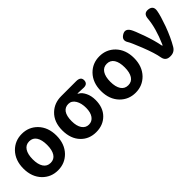

<svg xmlns="http://www.w3.org/2000/svg" viewBox="120 -1376 2191 2191"><g transform="rotate(-45 1215.5 -280.0)"><path d="M124 -63Q44 -146 44 -280Q44 -414 124 -497Q200 -574 311 -574Q422 -574 498 -497Q578 -414 578 -280Q578 -146 498 -63Q422 14 311 14Q200 14 124 -63ZM224 -152Q254 -106 311 -106Q368 -106 397.5 -152Q427 -198 427 -280Q427 -362 397.5 -408Q368 -454 311 -454Q254 -454 224 -407.5Q194 -361 194 -279.5Q194 -198 224 -152Z M743 -60Q666 -139 666 -275Q666 -411 748 -489Q822 -560 934 -560H1175Q1251 -560 1248 -499Q1244 -439 1168 -447Q1155 -449 1091 -450Q1086 -450 1086 -447.5Q1086 -445 1100 -437Q1131 -420 1156 -369.5Q1181 -319 1181 -251Q1181 -129 1110 -57.5Q1039 14 927 14Q815 14 743 -60ZM1012 -388Q981 -440 928.5 -440Q876 -440 847 -401Q816 -358 816 -274Q816 -195 846.5 -150.5Q877 -106 928.5 -106Q980 -106 1010.5 -148.5Q1041 -191 1041 -265Q1041 -339 1012 -388Z M1376 -63Q1296 -146 1296 -280Q1296 -414 1376 -497Q1452 -574 1563 -574Q1674 -574 1750 -497Q1830 -414 1830 -280Q1830 -146 1750 -63Q1674 14 1563 14Q1452 14 1376 -63ZM1476 -152Q1506 -106 1563 -106Q1620 -106 1649.5 -152Q1679 -198 1679 -280Q1679 -362 1649.5 -408Q1620 -454 1563 -454Q1506 -454 1476 -407.5Q1446 -361 1446 -279.5Q1446 -198 1476 -152Z M2133 0Q2063 0 2051 -70Q2038 -149 1980 -296Q1926 -431 1910 -455Q1869 -518 1930 -556Q1990 -595 2030 -530Q2050 -497 2095 -370Q2137 -250 2154 -159Q2156 -150 2158.5 -150Q2161 -150 2167 -162Q2247 -344 2259 -490Q2266 -566 2337 -557Q2409 -548 2396 -473Q2385 -407 2340 -282Q2291 -149 2235 -54Q2203 0 2141 0Z"/></g></svg>

Font: Resource Han Rounded JP
Style: Bold
Weight: 700
Designer: Cyano Hao (round all glyphs); Ryoko NISHIZUKA 西塚涼子 (kana, bopomofo & ideographs); Paul D. Hunt (Latin, Greek & Cyrillic)
Foundry: Cyano Hao
Version: 0.990